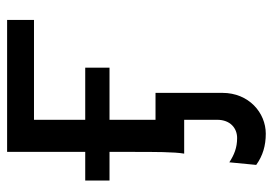

<svg xmlns="http://www.w3.org/2000/svg" viewBox="-134 -404 768 540"><g transform="rotate(-90 250.0 -134.0)"><path d="M12.2 -210H92.8V-148.9C92.8 -81.5 92.8 -27.3 87.9 0H183.1V92.8C183.1 129.4 159.7 148.9 131.8 148.9C104.5 148.9 84.5 140.6 63.5 127L56.2 202.6C82 221.2 110.4 229.5 144 229.5C202.6 229.5 258.8 182.1 258.8 107.4V-80.6H183.1V-210H329.6V-278.3H183.1V-422.4H463.9V-498H92.8V-278.3H12.2Z"/></g></svg>

Font: Andika
Style: Regular
Weight: 400
Designer: Victor Gaultney, Annie Olsen, Julie Remington, Don Collingsworth, Eric Hays
Foundry: SIL International
Version: Version 1.000